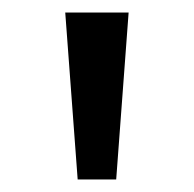

<svg xmlns="http://www.w3.org/2000/svg" viewBox="-20 -696 312 309"><path d="M167 -407.2H105L85 -675.8H187Z"/></svg>

Font: Lorenzo Sans
Style: Regular
Weight: 400
Foundry: Intel Corporation
Version: Version 1.00; ttfautohint (v1.5)